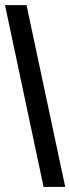

<svg xmlns="http://www.w3.org/2000/svg" viewBox="-29 -734 276 754"><path d="M75.2 -713.9 227.1 0H142.1L-9.3 -713.9Z"/></svg>

Font: XB Khoramshahr
Style: Oblique
Weight: 400
Italic angle: 12°
Designer: Behnam
Foundry: Irmug
Version: Version 8.005 2009